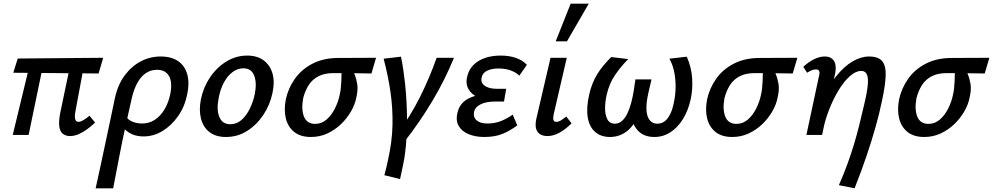

<svg xmlns="http://www.w3.org/2000/svg" viewBox="-20 -731 5379 1040"><path d="M359 6Q338 6 322 -5Q306 -16 301.5 -43.5Q297 -71 306 -118L367 -410H441L388 -125Q386 -115 385.5 -102Q385 -89 389.5 -80Q394 -71 406 -71Q415 -71 429.5 -79Q444 -87 465 -104L495 -67Q472 -45 448.5 -28.5Q425 -12 403 -3Q381 6 359 6ZM49 0 148 -410H220L135 0ZM514 -333 52 -337 76 -414 539 -418Z M498 289Q512 225 525.5 163.5Q539 102 551.5 41.5Q564 -19 577 -78.5Q590 -138 602 -198Q618 -272 655 -322Q692 -372 742.5 -398.5Q793 -425 850 -425Q909 -425 945.5 -399.5Q982 -374 994.5 -327.5Q1007 -281 994 -220Q981 -154 945 -102.5Q909 -51 860.5 -21.5Q812 8 758 8Q726 8 701.5 -1.5Q677 -11 660.5 -26.5Q644 -42 638 -58L664 -98Q677 -79 701 -70.5Q725 -62 749 -62Q788 -62 818.5 -82Q849 -102 870.5 -137.5Q892 -173 902 -220Q915 -285 895.5 -319Q876 -353 830 -353Q799 -353 772.5 -336.5Q746 -320 726 -285.5Q706 -251 694 -200Q676 -119 663.5 -63.5Q651 -8 642.5 34Q634 76 627 112.5Q620 149 612 190.5Q604 232 593 289Z M1204 11Q1148 11 1114 -16Q1080 -43 1068.5 -89Q1057 -135 1068 -192Q1081 -257 1117 -311Q1153 -365 1205.5 -397.5Q1258 -430 1319 -430Q1373 -430 1408 -404Q1443 -378 1456 -333Q1469 -288 1456 -228Q1443 -164 1407 -109.5Q1371 -55 1319 -22Q1267 11 1204 11ZM1227 -58Q1262 -58 1288.5 -81.5Q1315 -105 1333.5 -143Q1352 -181 1360 -222Q1372 -281 1357 -321Q1342 -361 1298 -361Q1267 -361 1239.5 -340.5Q1212 -320 1192.5 -283.5Q1173 -247 1164 -198Q1152 -135 1168.5 -96.5Q1185 -58 1227 -58Z M1664 11Q1608 11 1574 -16Q1540 -43 1528.5 -89Q1517 -135 1528 -192Q1541 -253 1577 -304Q1613 -355 1671.5 -385.5Q1730 -416 1807 -417L2017 -418L1992 -333Q1933 -334 1883.5 -334.5Q1834 -335 1786 -335Q1738 -335 1705 -318Q1672 -301 1652 -270Q1632 -239 1622 -198Q1611 -137 1627 -98.5Q1643 -60 1687 -60Q1722 -60 1749 -83.5Q1776 -107 1794.5 -144Q1813 -181 1821 -222Q1824 -234 1826 -253.5Q1828 -273 1829 -294.5Q1830 -316 1830 -334.5Q1830 -353 1828 -361L1883 -373Q1890 -353 1900 -329.5Q1910 -306 1915 -276Q1920 -246 1910 -202Q1903 -165 1881 -127Q1859 -89 1826.5 -58Q1794 -27 1753 -8Q1712 11 1664 11Z M2165 44 2123 6Q2202 -99 2255 -205.5Q2308 -312 2345 -418H2439Q2392 -302 2323.5 -186.5Q2255 -71 2165 44ZM2147 239 2062 218Q2068 196 2073 175Q2078 154 2082 134Q2104 36 2106 -53Q2108 -142 2095.5 -230Q2083 -318 2058 -413L2152 -424Q2165 -361 2173.5 -283.5Q2182 -206 2184 -126Q2186 -46 2181 28Q2176 102 2164 159Q2159 183 2155 202Q2151 221 2147 239Z M2603 11Q2556 11 2519 -4Q2482 -19 2464.5 -49Q2447 -79 2459 -124Q2472 -178 2527.5 -202Q2583 -226 2662 -226L2658 -186Q2610 -186 2572.5 -202Q2535 -218 2517.5 -248.5Q2500 -279 2512 -321Q2520 -354 2544 -378.5Q2568 -403 2605.5 -416.5Q2643 -430 2692 -430Q2738 -430 2774 -417.5Q2810 -405 2834 -380L2793 -321Q2778 -337 2749 -348.5Q2720 -360 2680 -360Q2643 -360 2618.5 -348Q2594 -336 2589 -312Q2584 -292 2594 -278Q2604 -264 2624.5 -257Q2645 -250 2673 -250H2722L2710 -181H2662Q2612 -181 2582.5 -165.5Q2553 -150 2548 -126Q2542 -96 2562 -79Q2582 -62 2619 -62Q2662 -62 2695.5 -76Q2729 -90 2757 -110L2782 -52Q2742 -22 2701 -5.5Q2660 11 2603 11Z M2945 6Q2923 6 2906.5 -3.5Q2890 -13 2884 -33.5Q2878 -54 2885 -87L2962 -418H3050L2979 -111Q2975 -93 2977.5 -82Q2980 -71 2994 -71Q3005 -71 3017 -78Q3029 -85 3047 -100L3076 -63Q3042 -29 3009 -11.5Q2976 6 2945 6ZM2990 -507 3071 -711H3169L3051 -507Z M3284 11Q3235 11 3203.5 -16.5Q3172 -44 3163.5 -96Q3155 -148 3172 -221Q3186 -282 3215 -329Q3244 -376 3291 -422L3383 -411Q3345 -373 3312.5 -326Q3280 -279 3266 -217Q3258 -182 3257.5 -146Q3257 -110 3269.5 -85.5Q3282 -61 3310 -61Q3332 -61 3349 -76Q3366 -91 3378 -116Q3390 -141 3398.5 -172.5Q3407 -204 3412 -235L3422 -301H3509L3493 -232Q3480 -177 3481.5 -139Q3483 -101 3498.5 -81Q3514 -61 3540 -61Q3564 -61 3581.5 -75Q3599 -89 3611.5 -115.5Q3624 -142 3631 -180Q3639 -218 3639.5 -259.5Q3640 -301 3632 -341Q3624 -381 3606 -413L3700 -424Q3725 -367 3729 -308.5Q3733 -250 3722 -197Q3709 -135 3680.5 -88Q3652 -41 3612 -15Q3572 11 3525 11Q3466 11 3433.5 -25.5Q3401 -62 3399 -117L3440 -109Q3413 -48 3373.5 -18.5Q3334 11 3284 11Z M3946 11Q3890 11 3856 -16Q3822 -43 3810.5 -89Q3799 -135 3810 -192Q3823 -253 3859 -304Q3895 -355 3953.5 -385.5Q4012 -416 4089 -417L4299 -418L4274 -333Q4215 -334 4165.5 -334.5Q4116 -335 4068 -335Q4020 -335 3987 -318Q3954 -301 3934 -270Q3914 -239 3904 -198Q3893 -137 3909 -98.5Q3925 -60 3969 -60Q4004 -60 4031 -83.5Q4058 -107 4076.5 -144Q4095 -181 4103 -222Q4106 -234 4108 -253.5Q4110 -273 4111 -294.5Q4112 -316 4112 -334.5Q4112 -353 4110 -361L4165 -373Q4172 -353 4182 -329.5Q4192 -306 4197 -276Q4202 -246 4192 -202Q4185 -165 4163 -127Q4141 -89 4108.5 -58Q4076 -27 4035 -8Q3994 11 3946 11Z M4524 272Q4552 208 4571.5 154Q4591 100 4606 50Q4621 0 4634 -52Q4647 -104 4661 -165Q4677 -232 4680.5 -271.5Q4684 -311 4675 -329Q4666 -347 4645 -347Q4616 -347 4584 -319Q4552 -291 4522.5 -242.5Q4493 -194 4469 -132Q4445 -70 4433 0H4370Q4394 -107 4430.5 -186.5Q4467 -266 4510 -319Q4553 -372 4598.5 -398.5Q4644 -425 4687 -425Q4737 -425 4758 -400.5Q4779 -376 4777.5 -323Q4776 -270 4757 -183Q4743 -115 4722.5 -42.5Q4702 30 4674.5 111.5Q4647 193 4609 289ZM4348 0 4417 -323Q4419 -329 4419 -336.5Q4419 -344 4415 -349.5Q4411 -355 4399 -355Q4387 -355 4374.5 -349.5Q4362 -344 4352 -337L4331 -369Q4359 -395 4389 -410Q4419 -425 4447 -425Q4473 -425 4487.5 -412.5Q4502 -400 4505.5 -378.5Q4509 -357 4503 -330L4433 0Z M4986 11Q4930 11 4896 -16Q4862 -43 4850.5 -89Q4839 -135 4850 -192Q4863 -253 4899 -304Q4935 -355 4993.5 -385.5Q5052 -416 5129 -417L5339 -418L5314 -333Q5255 -334 5205.5 -334.5Q5156 -335 5108 -335Q5060 -335 5027 -318Q4994 -301 4974 -270Q4954 -239 4944 -198Q4933 -137 4949 -98.5Q4965 -60 5009 -60Q5044 -60 5071 -83.5Q5098 -107 5116.5 -144Q5135 -181 5143 -222Q5146 -234 5148 -253.5Q5150 -273 5151 -294.5Q5152 -316 5152 -334.5Q5152 -353 5150 -361L5205 -373Q5212 -353 5222 -329.5Q5232 -306 5237 -276Q5242 -246 5232 -202Q5225 -165 5203 -127Q5181 -89 5148.5 -58Q5116 -27 5075 -8Q5034 11 4986 11Z"/></svg>

Font: Ysabeau Infant SemiBold
Style: Italic
Weight: 600
Italic angle: -12°
Designer: Christian Thalmann (Catharsis Fonts)
Version: Version 2.002; featfreeze: ss01,ss02,lnum